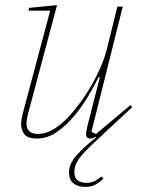

<svg xmlns="http://www.w3.org/2000/svg" viewBox="-20 -532 567 754"><path d="M315 202Q286 202 268.5 188Q251 174 251 145Q251 111 281 77.5Q311 44 357 8L355 5Q344 12 334 12Q318 12 318 -5Q318 -16 324 -40L372 -228L367 -229Q351 -196 326.5 -154.5Q302 -113 271 -76Q240 -39 203 -13.5Q166 12 124 12Q90 12 76.5 -4Q63 -20 63 -45Q63 -59 68 -81L177 -490H92L94 -501L204 -512L89 -81Q84 -59 84 -48Q84 -6 129 -6Q179 -6 234 -58Q258 -81 284 -114.5Q310 -148 332.5 -185.5Q355 -223 372.5 -262.5Q390 -302 399 -337L441 -506H462L339 -14L357 -6L492 -119L499 -111L386 -6Q356 22 334.5 42.5Q313 63 299 80Q285 97 278.5 112Q272 127 272 143Q272 166 285 176Q298 186 320 186Q341 186 355 177.5Q369 169 378 161L386 169Q374 182 356.5 192Q339 202 315 202Z"/></svg>

Font: IBM Plex Serif Thin
Style: Italic
Weight: 100
Italic angle: -14°
Designer: Mike Abbink, Paul van der Laan, Pieter van Rosmalen
Foundry: Bold Monday
Version: Version 3.001